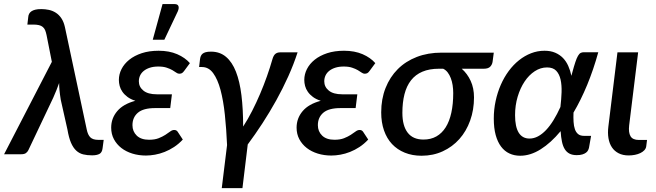

<svg xmlns="http://www.w3.org/2000/svg" viewBox="-42 -772 3282 961"><path d="M477 -72 471.5 -30.5Q469 -8.5 455.5 -1.5Q442 5.5 419 5.5Q394.5 5.5 374.8 0.8Q355 -4 339.8 -18Q324.5 -32 313.5 -57.2Q302.5 -82.5 295.5 -124L262 -273Q257.5 -301 255.8 -320.8Q254 -340.5 254 -356.5Q248 -340 241 -322Q234 -304 224.5 -283L100 -20.5Q96 -12 88 -6Q80 0 64.5 0H-21.5L217.5 -462.5L191 -596.5Q188 -611 183.8 -621Q179.5 -631 172 -637.2Q164.5 -643.5 153 -646.2Q141.5 -649 125 -649H95L99.5 -687.5Q100 -695.5 103.8 -702.8Q107.5 -710 115 -715.2Q122.5 -720.5 134.5 -723.5Q146.5 -726.5 164.5 -726.5Q184 -726.5 202.8 -722.5Q221.5 -718.5 237.5 -708.2Q253.5 -698 265.2 -680.5Q277 -663 283 -636L392 -124.5Q397.5 -97 410.2 -84.5Q423 -72 450 -72Z M873 -73.5Q852.5 -51.5 829.2 -36.2Q806 -21 781.8 -11.5Q757.5 -2 733.8 2.2Q710 6.5 688.5 6.5Q652.5 6.5 620.8 -3.2Q589 -13 565.5 -31.2Q542 -49.5 528.2 -75.2Q514.5 -101 514.5 -133Q514.5 -180 544.8 -215.8Q575 -251.5 635.5 -267.5Q612 -275 596.2 -286.8Q580.5 -298.5 570.8 -312.5Q561 -326.5 557 -341.8Q553 -357 553 -372Q553 -400 566.2 -426.2Q579.5 -452.5 605 -473Q630.5 -493.5 667.5 -505.8Q704.5 -518 752 -518Q805 -518 844.8 -500.8Q884.5 -483.5 908.5 -456L880.5 -418Q873.5 -408 867.8 -405.5Q862 -403 855 -403Q848 -403 840.2 -408.5Q832.5 -414 821 -420.8Q809.5 -427.5 792.5 -433.2Q775.5 -439 750.5 -439Q726.5 -439 708.5 -433.2Q690.5 -427.5 678 -417.5Q665.5 -407.5 659.2 -394Q653 -380.5 653 -365Q653 -337 675.8 -318.5Q698.5 -300 742.5 -300H818.5L810 -231H734Q675.5 -231 648.2 -207.8Q621 -184.5 621 -145.5Q621 -114 642.5 -93.2Q664 -72.5 704 -72.5Q732.5 -72.5 752 -80.2Q771.5 -88 785.5 -97Q799.5 -106 809.8 -113.8Q820 -121.5 830 -121.5Q842 -121.5 848 -111.5ZM722.5 -573 771.5 -751.5H832.5Q847 -751.5 851 -741.8Q855 -732 848 -715.5L780.5 -573Z M1447.5 -510Q1428 -450 1400.8 -389.5Q1373.5 -329 1340.8 -270Q1308 -211 1271.8 -155.2Q1235.5 -99.5 1198 -49L1171.5 169.5H1068L1094.5 -46Q1091 -126.5 1083.5 -197.5Q1076 -268.5 1061.8 -321.8Q1047.5 -375 1025 -405.8Q1002.5 -436.5 969 -436.5H954.5L959 -474.5Q960 -483.5 962.8 -490.5Q965.5 -497.5 971.5 -502.8Q977.5 -508 987.8 -510.8Q998 -513.5 1014 -513.5Q1058.5 -513.5 1089.2 -487.5Q1120 -461.5 1139 -413Q1158 -364.5 1166.5 -295Q1175 -225.5 1175 -138.5Q1199 -175.5 1220.2 -217.2Q1241.5 -259 1260 -302.5Q1278.5 -346 1294 -389.8Q1309.5 -433.5 1321.5 -475.5Q1327 -495 1336.5 -502.5Q1346 -510 1360.5 -510Z M1801 -73.5Q1780.5 -51.5 1757.2 -36.2Q1734 -21 1709.8 -11.5Q1685.5 -2 1661.8 2.2Q1638 6.5 1616.5 6.5Q1580.5 6.5 1548.8 -3.2Q1517 -13 1493.5 -31.2Q1470 -49.5 1456.2 -75.2Q1442.5 -101 1442.5 -133Q1442.5 -180 1472.8 -215.8Q1503 -251.5 1563.5 -267.5Q1540 -275 1524.2 -286.8Q1508.5 -298.5 1498.8 -312.5Q1489 -326.5 1485 -341.8Q1481 -357 1481 -372Q1481 -400 1494.2 -426.2Q1507.5 -452.5 1533 -473Q1558.5 -493.5 1595.5 -505.8Q1632.5 -518 1680 -518Q1733 -518 1772.8 -500.8Q1812.5 -483.5 1836.5 -456L1808.5 -418Q1801.5 -408 1795.8 -405.5Q1790 -403 1783 -403Q1776 -403 1768.2 -408.5Q1760.5 -414 1749 -420.8Q1737.5 -427.5 1720.5 -433.2Q1703.5 -439 1678.5 -439Q1654.5 -439 1636.5 -433.2Q1618.5 -427.5 1606 -417.5Q1593.5 -407.5 1587.2 -394Q1581 -380.5 1581 -365Q1581 -337 1603.8 -318.5Q1626.5 -300 1670.5 -300H1746.5L1738 -231H1662Q1603.5 -231 1576.2 -207.8Q1549 -184.5 1549 -145.5Q1549 -114 1570.5 -93.2Q1592 -72.5 1632 -72.5Q1660.5 -72.5 1680 -80.2Q1699.5 -88 1713.5 -97Q1727.5 -106 1737.8 -113.8Q1748 -121.5 1758 -121.5Q1770 -121.5 1776 -111.5Z M2155.5 -428Q2107 -428 2072.2 -413.2Q2037.5 -398.5 2015.2 -370Q1993 -341.5 1982.5 -300.5Q1972 -259.5 1972 -207Q1972 -142.5 1998.5 -108Q2025 -73.5 2077.5 -73.5Q2114.5 -73.5 2142.2 -89.2Q2170 -105 2188.8 -134.8Q2207.5 -164.5 2217 -207.8Q2226.5 -251 2226.5 -306Q2226.5 -326.5 2223.5 -345.8Q2220.5 -365 2214.2 -381.2Q2208 -397.5 2198.5 -409.8Q2189 -422 2176 -428ZM2429.5 -508.5 2423.5 -463Q2421.5 -448.5 2411.5 -438.2Q2401.5 -428 2379.5 -428H2269Q2297 -403.5 2313.8 -367.2Q2330.5 -331 2330.5 -284.5Q2330.5 -222 2311.2 -168.5Q2292 -115 2257.2 -76Q2222.5 -37 2174.2 -14.8Q2126 7.5 2068 7.5Q2021.5 7.5 1984 -7.8Q1946.5 -23 1920.2 -51Q1894 -79 1880 -119.2Q1866 -159.5 1866 -209.5Q1866 -276.5 1887.8 -331.5Q1909.5 -386.5 1949 -426Q1988.5 -465.5 2044.2 -487Q2100 -508.5 2168 -508.5Z M2608.5 -78.5Q2630 -78.5 2650.8 -89.5Q2671.5 -100.5 2691 -121Q2710.5 -141.5 2728.5 -170.8Q2746.5 -200 2763 -236.5Q2767.5 -274.5 2768.8 -310.2Q2770 -346 2763.8 -373.8Q2757.5 -401.5 2741.8 -418Q2726 -434.5 2696 -434.5Q2663.5 -434.5 2634.5 -415.5Q2605.5 -396.5 2583.8 -364Q2562 -331.5 2549 -288Q2536 -244.5 2536 -195.5Q2536 -137.5 2554.2 -108Q2572.5 -78.5 2608.5 -78.5ZM2952.5 -510.5Q2928.5 -423.5 2897 -347.2Q2865.5 -271 2828.5 -208.5Q2827.5 -183.5 2828.8 -162.2Q2830 -141 2835.5 -125.2Q2841 -109.5 2851.8 -100.8Q2862.5 -92 2881.5 -92H2916.5L2906 -32.5Q2904.5 -26 2901.2 -19.5Q2898 -13 2891 -7.8Q2884 -2.5 2872.8 1Q2861.5 4.5 2844.5 4.5Q2823.5 4.5 2809 -2.8Q2794.5 -10 2785 -25Q2775.5 -40 2770.8 -62.5Q2766 -85 2764 -115.5Q2715.5 -57 2664.2 -24.8Q2613 7.5 2561.5 7.5Q2532 7.5 2507.8 -3.8Q2483.5 -15 2466 -38.2Q2448.5 -61.5 2439 -96.2Q2429.5 -131 2429.5 -178.5Q2429.5 -224 2438.8 -266.8Q2448 -309.5 2464.5 -347.2Q2481 -385 2504.2 -416.5Q2527.5 -448 2555.8 -470.5Q2584 -493 2616.2 -505.5Q2648.5 -518 2683.5 -518Q2714 -518 2736.8 -508.2Q2759.5 -498.5 2775.8 -481.8Q2792 -465 2802.2 -442Q2812.5 -419 2818 -392.5L2822 -407.5Q2831 -441 2837.8 -461.2Q2844.5 -481.5 2851 -492.5Q2857.5 -503.5 2864.2 -507Q2871 -510.5 2879.5 -510.5Z M3048.5 -510H3152L3107 -144Q3103 -108.5 3114 -90Q3125 -71.5 3155.5 -71.5H3196.5L3192.5 -39.5Q3191 -28.5 3183 -20Q3175 -11.5 3163 -5.8Q3151 0 3135.8 3Q3120.5 6 3105 6Q3075.5 6 3054.5 -4.8Q3033.5 -15.5 3020.8 -34.5Q3008 -53.5 3003.5 -80.2Q2999 -107 3003 -138.5Z"/></svg>

Font: Lato SemiBold
Style: Italic
Weight: 600
Italic angle: -7°
Designer: Lukasz Dziedzic with Adam Twardoch and Botio Nikoltchev
Foundry: tyPoland Lukasz Dziedzic
Version: Version 2.015; 2015-08-06; http://www.latofonts.com/